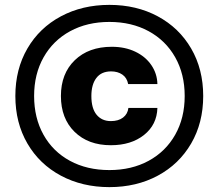

<svg xmlns="http://www.w3.org/2000/svg" viewBox="-20 -759 897 788"><path d="M43 -365Q43 -475 92.5 -560Q142 -645 230 -692Q318 -739 429 -739Q540 -739 627.5 -692Q715 -645 764.5 -560Q814 -475 814 -365Q814 -255 764.5 -170Q715 -85 627.5 -38Q540 9 429 9Q318 9 230 -38Q142 -85 92.5 -170Q43 -255 43 -365ZM738 -365Q738 -455 699 -524Q660 -593 590 -631Q520 -669 429 -669Q338 -669 268 -631Q198 -593 159 -524Q120 -455 120 -365Q120 -275 158.5 -206Q197 -137 267 -99Q337 -61 429 -61Q520 -61 590 -99Q660 -137 699 -206Q738 -275 738 -365ZM230 -365Q230 -457 287 -512Q344 -567 439 -567Q493 -567 535 -547Q577 -527 601 -492Q625 -457 626 -414H506Q501 -440 482 -453Q463 -466 436 -466Q396 -466 375.5 -439Q355 -412 355 -365Q355 -314 376.5 -288Q398 -262 435 -262Q466 -262 485 -276.5Q504 -291 507 -316H626Q624 -247 571 -205Q518 -163 435 -163Q342 -163 286 -218Q230 -273 230 -365Z"/></svg>

Font: Mona Sans ExtraBold
Style: Regular
Weight: 800
Designer: Deni Anggara
Foundry: GitHub
Version: Version 2.000